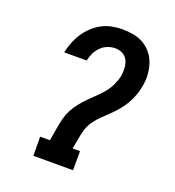

<svg xmlns="http://www.w3.org/2000/svg" viewBox="-135 -849 869 955"><g transform="rotate(20 300.0 -371.5)"><path d="M149 0 148 -101H200L212 -172Q216 -197 222.5 -222Q229 -247 241 -270Q253 -293 270 -314Q287 -335 305.5 -354Q324 -373 344 -391.5Q364 -410 380.5 -431Q397 -452 408 -476Q419 -500 424 -525Q427 -546 425.5 -567Q424 -588 415.5 -605.5Q407 -623 389 -632.5Q371 -642 350 -642Q330 -642 310 -634.5Q290 -627 274 -611Q258 -595 249 -575.5Q240 -556 236 -536H117Q123 -563 133 -589.5Q143 -616 158.5 -640Q174 -664 195.5 -684.5Q217 -705 242.5 -718.5Q268 -732 296 -737.5Q324 -743 350 -743Q381 -743 410.5 -737.5Q440 -732 464.5 -717.5Q489 -703 507 -680.5Q525 -658 534 -630.5Q543 -603 545 -573Q547 -543 541 -512Q537 -487 528 -462.5Q519 -438 506 -415Q493 -392 475.5 -371Q458 -350 438.5 -331Q419 -312 399.5 -293.5Q380 -275 364.5 -253Q349 -231 341.5 -206Q334 -181 330 -156L320 -101H359V0Z"/></g></svg>

Font: Iosevka Etoile
Style: Bold Italic
Weight: 700
Italic angle: -9°
Designer: Belleve Invis
Foundry: Belleve Invis
Version: Version 28.1.0; ttfautohint (v1.8.4)